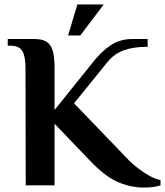

<svg xmlns="http://www.w3.org/2000/svg" viewBox="-20 -836 744 866"><path d="M387 -110 226 -278V0H96L95 -530Q95 -581 81 -605.5Q67 -630 25 -630H15V-660H135Q170 -660 189.5 -648Q209 -636 217.5 -608Q226 -580 226 -530V-340L399 -555Q436 -603 478.5 -631.5Q521 -660 576 -660H646V-625Q584 -625 539.5 -609.5Q495 -594 463 -554L314 -370L545 -130Q582 -89 628.5 -58.5Q675 -28 704 -24V0Q674 10 631 10Q568 10 510.5 -15.5Q453 -41 387 -110ZM287 -676 329 -816H448L342 -676Z"/></svg>

Font: Philosopher
Style: Bold
Weight: 700
Designer: Jovanny Lemonad
Foundry: Jovanny Lemonad
Version: Version 2.000